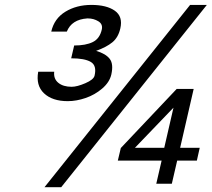

<svg xmlns="http://www.w3.org/2000/svg" viewBox="-20 -756 871 790"><path d="M655.8 -147.9 693.8 -313 535.2 -147.9ZM376 -546.9H375Q415 -535.2 431.4 -513.9Q447.8 -492.7 438 -449.2Q430.7 -417.5 400.4 -391.6Q370.1 -365.7 332.3 -352.8Q294.4 -339.8 258.8 -339.8Q195.3 -339.8 161.1 -372.1Q127 -404.3 137.2 -460.9H203.1Q199.7 -432.1 219.7 -415.5Q239.7 -398.9 274.9 -398.9Q296.9 -398.9 331.1 -413.6Q365.2 -428.2 369.1 -444.8Q378.9 -486.3 353.5 -501.2Q328.1 -516.1 272.9 -516.1L285.2 -568.8Q333 -568.8 361.8 -583Q390.6 -597.2 398.9 -634.8Q403.8 -656.7 384.5 -668.5Q365.2 -680.2 341.8 -680.2H338.9Q274.9 -675.8 254.9 -626H190.9Q203.1 -679.7 249 -707.8Q294.9 -735.8 356 -735.8Q418.5 -735.8 452.4 -711.9Q486.3 -688 475.1 -639.2Q466.8 -602.1 442.4 -582Q418 -562 376 -546.9ZM831.1 -735.8 231.9 14.2H163.1L762.2 -735.8ZM790 -95.2H709L687 0H623L645 -95.2H464.8L477.1 -147L707 -390.1H776.9L721.2 -147.9H801.8Z"/></svg>

Font: Perun
Style: Italic
Weight: 400
Italic angle: -12°
Foundry: Stefan Peev, Context Ltd
Version: Version 001.000